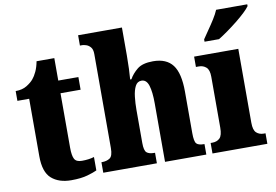

<svg xmlns="http://www.w3.org/2000/svg" viewBox="-80 -900 1503 1044"><g transform="rotate(-10 671.0 -378.0)"><path d="M234 10Q166 10 125.5 -25.5Q85 -61 85 -149V-466H20V-520Q57 -520 82 -535.5Q107 -551 120 -567Q132 -581 143 -604.5Q154 -628 160 -660H258V-536H369V-466H258V-165Q258 -122 268 -103Q278 -84 309 -84Q348 -84 377 -93V-19Q361 -11 325 -0.5Q289 10 234 10Z M412 0V-58H415Q441 -58 458.5 -69.5Q476 -81 476 -125V-644Q476 -670 465 -682.5Q454 -695 440.5 -699Q427 -703 421 -703H407V-760H649V-606Q649 -568 647.5 -532Q646 -496 644 -474H651Q667 -503 696 -526.5Q725 -550 783 -550Q857 -550 891.5 -504.5Q926 -459 926 -358V-128Q926 -82 937 -70Q948 -58 978 -58H981V0H753V-323Q753 -386 742 -421.5Q731 -457 703 -457Q680 -457 668.5 -434.5Q657 -412 653 -377Q649 -342 649 -305V-122Q649 -81 662 -69.5Q675 -58 704 -58H708V0Z M1015 0V-58H1025Q1050 -58 1065.5 -73Q1081 -88 1081 -131V-412Q1081 -450 1064.5 -464.5Q1048 -479 1025 -479H1008V-536H1252V-128Q1252 -87 1268 -72.5Q1284 -58 1308 -58H1318V0ZM1078 -619Q1091 -639 1109 -664.5Q1127 -690 1144 -717Q1161 -744 1170 -766H1342V-756Q1333 -743 1312.5 -723.5Q1292 -704 1264.5 -682Q1237 -660 1209 -640Q1181 -620 1158 -606H1078Z"/></g></svg>

Font: Noto Serif Thai Condensed Black
Style: Regular
Weight: 900
Width: 3
Designer: Monotype Design Team
Foundry: Monotype Imaging Inc.
Version: Version 2.002; ttfautohint (v1.8.4.7-5d5b)